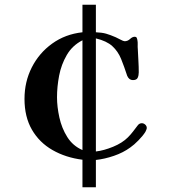

<svg xmlns="http://www.w3.org/2000/svg" viewBox="-20 -775 740 815"><path d="M330 -604Q287 -582 263.5 -541.5Q240 -501 231 -454Q222 -407 222 -362Q222 -322 232 -276.5Q242 -231 265.5 -193.5Q289 -156 330 -138ZM603 -232Q603 -228 601 -224Q599 -220 597 -215Q587 -199 568 -179.5Q549 -160 533 -149Q503 -127 463.5 -113.5Q424 -100 387 -96V20H330V-97Q259 -106 203 -138Q147 -170 115.5 -224.5Q84 -279 84 -355Q84 -428 115 -489Q146 -550 201.5 -590Q257 -630 330 -638V-755H387V-638Q413 -637 430.5 -632Q448 -627 471 -617Q478 -614 491 -607Q504 -600 509 -600Q522 -600 532 -609.5Q542 -619 552 -619Q558 -619 560 -615Q562 -611 563 -606Q565 -596 564.5 -586Q564 -576 565 -566Q566 -541 567.5 -516.5Q569 -492 569 -468Q569 -455 564.5 -445Q560 -435 544 -435Q528 -435 520 -453Q507 -493 494 -525Q481 -557 457 -579Q433 -601 387 -612V-132Q421 -136 460 -152Q499 -168 523 -192Q535 -204 544.5 -216.5Q554 -229 564 -242Q571 -252 582 -252Q590 -252 596.5 -246Q603 -240 603 -232Z"/></svg>

Font: Kaisei Tokumin
Style: Bold
Weight: 700
Designer: Font-Kai, 金井和夫
Foundry: KAZUO KANAI
Version: Version 5.003